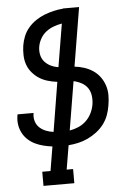

<svg xmlns="http://www.w3.org/2000/svg" viewBox="-62 -781 724 1042"><g transform="rotate(-5 300.0 -260.0)"><path d="M300 215H132V138H177L199 6Q174 3 150.5 -3Q127 -9 106 -19Q85 -29 67.5 -45Q50 -61 39 -81.5Q28 -102 24 -126Q20 -150 24 -175Q24 -177 24.5 -179.5Q25 -182 26 -184H113L112 -179Q109 -157 115.5 -137Q122 -117 137 -103.5Q152 -90 171 -82.5Q190 -75 212 -72L256 -341Q230 -344 204.5 -351.5Q179 -359 158 -372.5Q137 -386 120.5 -405.5Q104 -425 95.5 -448.5Q87 -472 86 -499Q85 -526 89 -553Q93 -578 103 -603Q113 -628 131 -649Q149 -670 172 -685.5Q195 -701 219.5 -710.5Q244 -720 270 -726Q296 -732 321 -734V-735H409L356 -415Q384 -412 409.5 -403.5Q435 -395 456.5 -380.5Q478 -366 493.5 -345Q509 -324 517.5 -298.5Q526 -273 526 -245Q526 -217 521 -189Q517 -163 507.5 -137Q498 -111 481 -88.5Q464 -66 441 -48.5Q418 -31 392.5 -19Q367 -7 340 -1Q313 5 287 7L265 138H300ZM269 -420 308 -654Q285 -650 263 -642Q241 -634 222 -619.5Q203 -605 191 -584Q179 -563 175 -541Q171 -518 175.5 -496Q180 -474 194 -458Q208 -442 227.5 -432.5Q247 -423 269 -420ZM300 -72Q324 -76 347.5 -86Q371 -96 389.5 -113.5Q408 -131 419.5 -154Q431 -177 435 -201Q439 -225 436 -249Q433 -273 420.5 -291.5Q408 -310 387.5 -321Q367 -332 344 -337Z"/></g></svg>

Font: Iosevka HT Medium Extended
Style: Italic
Weight: 500
Width: 7
Italic angle: -9°
Monospace: yes
Designer: Belleve Invis
Foundry: Belleve Invis
Version: Version 32.3.0; ttfautohint (v1.8.4)